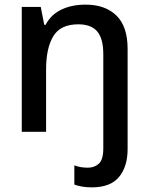

<svg xmlns="http://www.w3.org/2000/svg" viewBox="-20 -569 640 829"><path d="M74 0V-539H156L171 -462H177Q200 -506 245 -527.5Q290 -549 350 -549Q434 -549 482.5 -502Q531 -455 531 -358V75Q531 150 494 195Q457 240 376 240Q353 240 333.5 236.5Q314 233 301 228V145Q314 150 328 152.5Q342 155 360 155Q388 155 407 137.5Q426 120 426 71V-335Q426 -402 400 -433Q374 -464 318 -464Q241 -464 210 -412.5Q179 -361 179 -269V0Z"/></svg>

Font: Noto Sans Mono Medium
Style: Regular
Weight: 500
Designer: Monotype Design Team
Foundry: Monotype Imaging Inc.
Version: Version 2.014